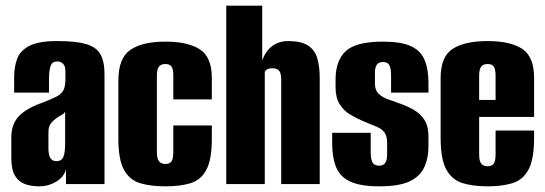

<svg xmlns="http://www.w3.org/2000/svg" viewBox="-20 -650 1926 678"><path d="M119 8Q92 8 69.5 0.5Q47 -7 33.5 -28.5Q20 -50 20 -92V-166Q20 -211 46.5 -239.5Q73 -268 134 -289Q164 -301 180.5 -309.5Q197 -318 204 -331.5Q211 -345 211 -370V-400Q211 -411 207.5 -418Q204 -425 197.5 -429Q191 -433 182 -433Q165 -433 159 -418Q153 -403 153 -365V-323H30V-378Q30 -415 41 -443.5Q52 -472 84.5 -488.5Q117 -505 182 -505Q248 -505 284 -494.5Q320 -484 334.5 -458.5Q349 -433 349 -389V0H213V-52Q206 -25 178.5 -8.5Q151 8 119 8ZM179 -81Q198 -81 204 -96.5Q210 -112 210 -143V-256Q207 -249 196.5 -243.5Q186 -238 177 -231Q164 -221 157.5 -211Q151 -201 151 -182V-126Q151 -111 154 -101Q157 -91 163 -86Q169 -81 179 -81Z M564 8Q512 8 475 -3Q438 -14 418 -50Q398 -86 398 -159V-366Q398 -445 440.5 -474Q483 -503 564 -503Q644 -503 686 -475.5Q728 -448 728 -375V-299H592V-383Q592 -406 585.5 -415Q579 -424 564 -424Q549 -424 541.5 -415Q534 -406 534 -383V-113Q534 -90 541.5 -80.5Q549 -71 564 -71Q579 -71 585.5 -80Q592 -89 592 -113V-207H728V-160Q728 -86 708.5 -50Q689 -14 652.5 -3Q616 8 564 8Z M779 0V-630H906V-437Q918 -470 941.5 -487.5Q965 -505 998 -505Q1044 -505 1068 -489Q1092 -473 1100.5 -444Q1109 -415 1109 -374V0H973V-367Q973 -376 972 -383.5Q971 -391 968 -396.5Q965 -402 959 -405.5Q953 -409 942 -409Q934 -409 928 -407Q922 -405 919.5 -402.5Q917 -400 915 -397V0Z M1320 8Q1254 8 1217.5 -8.5Q1181 -25 1167 -59.5Q1153 -94 1153 -145V-181H1289V-115Q1289 -89 1295 -77Q1301 -65 1319 -65Q1334 -65 1340.5 -75Q1347 -85 1347 -103V-145Q1347 -170 1337.5 -182.5Q1328 -195 1309 -203Q1290 -211 1263 -222Q1239 -232 1216.5 -245.5Q1194 -259 1179.5 -282Q1165 -305 1165 -341V-369Q1165 -436 1201 -469.5Q1237 -503 1332 -503Q1395 -503 1430 -487.5Q1465 -472 1479 -439Q1493 -406 1493 -357V-323H1361V-381Q1361 -408 1355 -419.5Q1349 -431 1333 -431Q1316 -431 1310 -420.5Q1304 -410 1304 -395V-354Q1304 -331 1318 -318Q1332 -305 1353.5 -298Q1375 -291 1396 -283Q1421 -274 1443 -261Q1465 -248 1479 -226Q1493 -204 1493 -169V-136Q1493 -89 1477 -57Q1461 -25 1424 -8.5Q1387 8 1320 8Z M1702 8Q1650 8 1613 -3.5Q1576 -15 1556 -51.5Q1536 -88 1536 -163V-375Q1536 -450 1578.5 -477.5Q1621 -505 1702 -505Q1782 -505 1824 -477.5Q1866 -450 1866 -375V-237H1672V-105Q1672 -81 1679.5 -72Q1687 -63 1702 -63Q1717 -63 1723.5 -72Q1730 -81 1730 -105V-189H1866V-164Q1866 -88 1846.5 -51.5Q1827 -15 1790.5 -3.5Q1754 8 1702 8ZM1672 -297H1730V-383Q1730 -406 1723.5 -415Q1717 -424 1702 -424Q1687 -424 1679.5 -415Q1672 -406 1672 -383Z"/></svg>

Font: Alumni Sans Thin ExtraBold
Style: Regular
Weight: 800
Version: Version 1.018